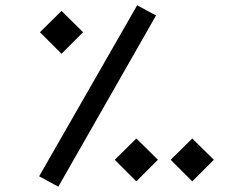

<svg xmlns="http://www.w3.org/2000/svg" viewBox="-20 -692 887 721"><path d="M127 -30 495 -672 566 -634 199 9ZM130 -571 211 -651 292 -571 211 -490ZM411 -92 492 -172 573 -92 492 -11ZM621 -92 702 -172 783 -92 702 -11Z"/></svg>

Font: FiraGO
Style: Regular
Weight: 400
Designer: bBox Type
Foundry: bBox Type GmbH
Version: Version 1.001;April 20, 2020;FontCreator 12.0.0.2555 64-bit